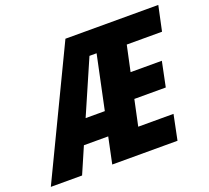

<svg xmlns="http://www.w3.org/2000/svg" viewBox="-177 -838 1076 987"><g transform="rotate(-20 360.5 -345.0)"><path d="M558 -554 528 -414H699L671 -278H499L469 -137H662L634 0H277L307 -143H174L112 0H-59L272 -690H780L751 -554ZM335 -271 397 -565H358L230 -271Z"/></g></svg>

Font: Decalotype ExtraBold Italic
Style: Regular
Weight: 800
Italic angle: -12°
Designer: Alfredo Marco Pradil
Foundry: Alfredo Marco Pradil
Version: Version 1.0